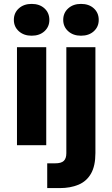

<svg xmlns="http://www.w3.org/2000/svg" viewBox="-20 -744 575 984"><path d="M67 0V-502H217V0ZM142 -561Q102 -561 76.5 -584Q51 -607 51 -642Q51 -678 76.5 -701Q102 -724 142 -724Q183 -724 208 -701Q233 -678 233 -642Q233 -607 208 -584Q183 -561 142 -561ZM222 220V93H263Q294 93 307 80.5Q320 68 320 41V-502H469V40Q469 106 446.5 145.5Q424 185 382.5 202.5Q341 220 286 220ZM395 -561Q355 -561 329.5 -584Q304 -607 304 -642Q304 -678 329.5 -701Q355 -724 395 -724Q436 -724 461 -701Q486 -678 486 -642Q486 -607 461 -584Q436 -561 395 -561Z"/></svg>

Font: DM Sans 16pt Black
Style: Regular
Weight: 900
Version: Version 4.004;gftools[0.9.30]